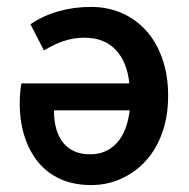

<svg xmlns="http://www.w3.org/2000/svg" viewBox="-20 -523 547 555"><path d="M244 12Q194 12 155.5 -5Q117 -22 91 -53.5Q65 -85 51 -128.5Q37 -172 37 -225Q37 -242 38.5 -257.5Q40 -273 42 -282H354Q347 -345 314 -379.5Q281 -414 224 -414Q192 -414 163 -404Q134 -394 107 -377L68 -453Q105 -478 149.5 -490.5Q194 -503 243 -503Q291 -503 331.5 -485.5Q372 -468 402 -435Q432 -402 449 -354Q466 -306 466 -246Q466 -186 448.5 -138Q431 -90 400.5 -57Q370 -24 329.5 -6Q289 12 244 12ZM241 -77Q287 -77 317 -109Q347 -141 355 -204H136Q136 -143 163 -110Q190 -77 241 -77Z"/></svg>

Font: Processing Sans Pro Semibold
Style: Regular
Weight: 600
Designer: Paul D. Hunt
Foundry: Adobe Systems Incorporated
Version: Version 2.020;PS 2.000;hotconv 1.0.86;makeotf.lib2.5.63406